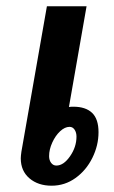

<svg xmlns="http://www.w3.org/2000/svg" viewBox="-20 -580 362 610"><path d="M293 -160Q293 -118 273.5 -78.5Q254 -39 220 -14.5Q186 10 144 10Q101 10 73.5 -13.5Q46 -37 46 -77Q46 -84 48 -98L129 -560H255L199 -240Q204 -241 213 -241Q252 -241 272.5 -221.5Q293 -202 293 -160ZM223 -146Q223 -159 217 -168Q211 -177 201 -177Q186 -177 171 -163Q156 -149 146 -127Q136 -105 136 -84Q136 -71 142.5 -62.5Q149 -54 159 -54Q182 -54 202.5 -83.5Q223 -113 223 -146Z"/></svg>

Font: KoHo
Style: Bold Italic
Weight: 700
Italic angle: -10°
Version: Version 1.000; ttfautohint (v1.6)